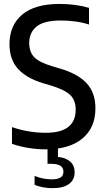

<svg xmlns="http://www.w3.org/2000/svg" viewBox="-20 -770 547 1002"><path d="M217.5 9.5Q175.5 9.5 129.2 2.2Q83 -5 42.5 -19.5V-106.5Q131 -77 218 -77Q298.5 -77 336.8 -107.8Q375 -138.5 375 -197.5Q375 -247 346.5 -274.2Q318 -301.5 248 -323L206 -335.5Q120.5 -360.5 75 -409.5Q29.5 -458.5 29.5 -539.5Q29.5 -637.5 95.5 -693.5Q161.5 -749.5 292.5 -749.5Q333 -749.5 373.2 -744Q413.5 -738.5 444.5 -729V-642Q410.5 -653 373.2 -658Q336 -663 298 -663Q210 -663 171.2 -631.8Q132.5 -600.5 132.5 -546Q132.5 -498.5 158.5 -471.8Q184.5 -445 250 -425L292 -412.5Q384.5 -386 431.2 -336.5Q478 -287 478 -205Q478 -103.5 409.8 -47Q341.5 9.5 217.5 9.5ZM254.5 212Q203 212 160.5 194.5V148Q185 158 207.5 162Q230 166 250 166Q279 166 295 156.8Q311 147.5 311 126Q311 104.5 294.8 94.8Q278.5 85 249 85H228V-10H282.5V49Q323.5 53 346.5 73.5Q369.5 94 369.5 129Q369.5 168.5 340 190.2Q310.5 212 254.5 212Z"/></svg>

Font: Encode Sans SmCnd Md
Style: Regular
Weight: 500
Width: 4
Designer: Multiple Designers
Foundry: Impallari Type
Version: Version 3.002; ttfautohint (v1.8.3) -l 8 -r 50 -G 200 -x 14 